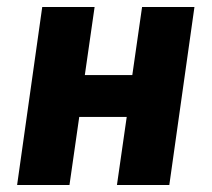

<svg xmlns="http://www.w3.org/2000/svg" viewBox="-20 -530 606 550"><path d="M29 0 101 -510H251L223 -315H359L387 -510H537L465 0H315L343 -195H207L179 0Z"/></svg>

Font: Finlandica
Style: Bold Italic
Weight: 700
Italic angle: -8°
Designer: Niklas Ekholm, Juho Hiilivirta, Jaakko Suomalainen
Foundry: Helsinki Type Studio
Version: Version 1.064; ttfautohint (v1.8.4.7-5d5b)